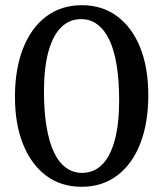

<svg xmlns="http://www.w3.org/2000/svg" viewBox="-20 -707 628 738"><path d="M295.5 -42.5Q341 -42.5 372.8 -74.5Q404.5 -106.5 421.2 -168.8Q438 -231 438 -321Q438 -397.5 428.5 -456Q419 -514.5 400.2 -553.8Q381.5 -593 354.2 -613.2Q327 -633.5 292 -633.5Q246.5 -633.5 214.5 -601.5Q182.5 -569.5 165.8 -507.5Q149 -445.5 149 -355Q149 -279 158.8 -220.5Q168.5 -162 187 -122.5Q205.5 -83 233 -62.8Q260.5 -42.5 295.5 -42.5ZM294.5 -687Q373 -687 430.2 -644.5Q487.5 -602 518.8 -524.5Q550 -447 550 -341Q550 -234 519 -154.8Q488 -75.5 430.2 -32.2Q372.5 11 293 11Q215 11 157.8 -31.5Q100.5 -74 69 -151.8Q37.5 -229.5 37.5 -335Q37.5 -442 68.8 -521.2Q100 -600.5 157.8 -643.8Q215.5 -687 294.5 -687Z"/></svg>

Font: Newsreader 16pt 16pt Medium
Style: Regular
Weight: 500
Version: Version 1.003